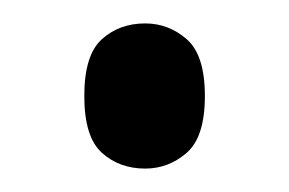

<svg xmlns="http://www.w3.org/2000/svg" viewBox="-20 -137 247 164"><path d="M104 7Q82 7 67 -6.5Q52 -20 52 -55Q52 -90 67 -103.5Q82 -117 104 -117Q124 -117 139.5 -103.5Q155 -90 155 -55Q155 -20 139.5 -6.5Q124 7 104 7Z"/></svg>

Font: Noto Serif Tamil ExtraCondensed
Style: Regular
Weight: 400
Width: 2
Designer: Indian Type Foundry, Tom Grace, and the Monotype Design Team
Foundry: Monotype Imaging Inc.
Version: Version 2.004